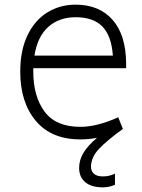

<svg xmlns="http://www.w3.org/2000/svg" viewBox="-20 -582 612 825"><path d="M123 -275Q123 -168 171.5 -102.5Q220 -37 325 -37Q397 -37 488 -78L508 -28Q440 21 405.5 57.5Q371 94 371 135Q371 153 383.5 164.5Q396 176 422 176Q451 176 474 164V212Q449 223 422 223Q372 223 346 200.5Q320 178 320 140Q320 105 339 74Q358 43 397 10Q363 17 325 17Q201 17 134 -62.5Q67 -142 67 -274Q67 -366 98.5 -431Q130 -496 184 -529Q238 -562 305 -562Q406 -562 463.5 -497Q521 -432 522 -310V-289H123ZM128 -343H465Q459 -428 420 -468Q381 -508 305 -508Q234 -508 187.5 -466.5Q141 -425 128 -343Z"/></svg>

Font: Biryani UltraLight
Style: Regular
Weight: 250
Designer: Dan Reynolds and Mathieu Réguer
Foundry: Dan Reynolds and Mathieu Réguer
Version: Version 1.003; ttfautohint (v1.1) -l 5 -r 5 -G 72 -x 0 -D la